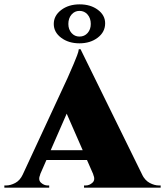

<svg xmlns="http://www.w3.org/2000/svg" viewBox="-62 -862 758 882"><path d="M308 -636 618 -5H391L222 -391ZM123 -61Q112 -36 126 -23Q140 -10 157 -10H164V0H-42V-10Q-42 -10 -38 -10Q-34 -10 -34 -10Q-14 -10 8 -21.5Q30 -33 43 -61ZM308 -636 307 -483 97 -3H16L248 -503Q252 -513 260 -530.5Q268 -548 276.5 -568.5Q285 -589 292 -607Q299 -625 300 -636ZM375 -172V-127H126V-172ZM366 -61H590Q604 -33 626 -21.5Q648 -10 668 -10Q668 -10 672 -10Q676 -10 676 -10V0H324V-10H332Q349 -10 363 -23Q377 -36 366 -61ZM304 -842Q354 -842 387.5 -817Q421 -792 421 -755Q421 -715 387 -689Q353 -663 303 -663Q253 -663 219 -688.5Q185 -714 185 -752Q185 -790 219 -816Q253 -842 304 -842ZM303 -812Q281 -812 266.5 -795Q252 -778 252 -752Q252 -727 266.5 -710.5Q281 -694 303 -694Q326 -694 340.5 -710.5Q355 -727 355 -752Q355 -778 340.5 -795Q326 -812 303 -812Z"/></svg>

Font: Cinzel Black
Style: Regular
Weight: 900
Designer: Natanael Gama
Version: Version 2.000